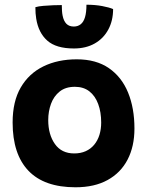

<svg xmlns="http://www.w3.org/2000/svg" viewBox="-20 -783 626 814"><path d="M300 11Q167.5 11 100.5 -59.2Q33.5 -129.5 33.5 -263.5Q33.5 -353 68 -412.2Q102.5 -471.5 163.8 -501.5Q225 -531.5 305.5 -531.5Q387.5 -531.5 441.8 -494Q496 -456.5 523 -390.5Q550 -324.5 550 -238Q550 -162.5 521 -106.5Q492 -50.5 436.2 -19.8Q380.5 11 300 11ZM294.5 -132.5Q322 -132.5 343.2 -142Q364.5 -151.5 379.2 -169.2Q394 -187 401.5 -211Q409 -235 409 -263.5Q409 -308 396.2 -342.2Q383.5 -376.5 358.8 -395.8Q334 -415 297.5 -415Q258 -415 233 -395Q208 -375 196.2 -342.8Q184.5 -310.5 184.5 -274Q184.5 -212.5 212.8 -172.5Q241 -132.5 294.5 -132.5ZM459.5 -744.5Q459.5 -695.5 439.2 -657.8Q419 -620 381.8 -598.8Q344.5 -577.5 293.5 -577.5Q218 -577.5 180.5 -610.8Q143 -644 133.5 -704Q130 -725 130 -752.5Q143 -756.5 163.8 -758.2Q184.5 -760 206 -760.8Q227.5 -761.5 242 -761.5Q242 -748.5 242.8 -737.2Q243.5 -726 245.5 -716.5Q250 -694 261.5 -682.2Q273 -670.5 293 -670.5Q310 -670.5 322.2 -680.2Q334.5 -690 340.5 -710.5Q346.5 -731 346.5 -763Q383.5 -763 413.8 -757.2Q444 -751.5 459.5 -744.5Z"/></svg>

Font: Grandstander Thin
Style: Bold
Weight: 700
Version: Version 1.200